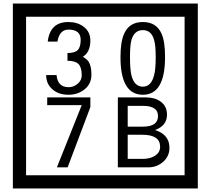

<svg xmlns="http://www.w3.org/2000/svg" viewBox="-20 -980 1195 1090"><path d="M1103 90H53V-960H1103ZM1028 15V-885H128V15ZM499 -556Q499 -504 460.5 -473Q422 -442 369 -442Q314 -442 280 -471Q242 -502 242 -554H301Q307 -485 370 -485Q398 -485 421 -504.5Q444 -524 444 -552Q444 -597 426 -616Q408 -635 363 -635V-679Q405 -679 421.5 -696Q438 -713 438 -754Q438 -812 369 -812Q318 -812 306 -744H251Q264 -855 368 -855Q419 -855 454 -829Q493 -800 493 -750Q493 -685 451 -658Q475 -642 483 -630Q499 -605 499 -556ZM917 -656Q917 -442 791 -442Q664 -442 664 -656Q664 -744 685 -789Q714 -855 791 -855Q868 -855 897 -789Q917 -745 917 -656ZM864 -656Q864 -723 855 -752Q840 -809 791 -809Q742 -809 726 -752Q718 -723 718 -656Q718 -587 726 -553Q742 -488 791 -488Q839 -488 855 -554Q864 -587 864 -656ZM493 -372 364 -30H303L444 -383H248V-427H493ZM942 -141Q942 -93 906.5 -61.5Q871 -30 823 -30H649V-427H808Q859 -427 891 -404Q928 -378 928 -329Q928 -266 860 -242Q942 -216 942 -141ZM877 -321Q877 -379 792 -379H705V-261H791Q877 -261 877 -321ZM889 -147Q889 -215 788 -215H705V-78H791Q828 -78 855 -93Q889 -112 889 -147Z"/></svg>

Font: Unicode BMP Fallback SIL
Style: Regular
Weight: 400
Foundry: NRSI, SIL International
Version: Version 5.1 Based on Unicode 5.1